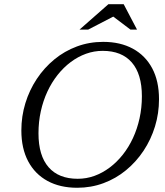

<svg xmlns="http://www.w3.org/2000/svg" viewBox="-20 -878 780 908"><path d="M162 -247.5Q162 -142 209.8 -87.2Q257.5 -32.5 347.5 -32.5Q388.5 -32.5 426.5 -46.2Q464.5 -60 498.5 -85.5Q532.5 -111 560.5 -146.2Q588.5 -181.5 608.8 -225Q629 -268.5 640 -318.5Q651 -368.5 651 -422.5Q651 -528 603.2 -582.8Q555.5 -637.5 465.5 -637.5Q425 -637.5 386.8 -623.8Q348.5 -610 314.5 -584.5Q280.5 -559 252.5 -523.8Q224.5 -488.5 204.2 -445Q184 -401.5 173 -351.8Q162 -302 162 -247.5ZM732 -409Q732 -342 713 -280Q694 -218 659 -165.2Q624 -112.5 576 -73Q528 -33.5 469.5 -11.8Q411 10 345 10Q264 10 204.8 -22.2Q145.5 -54.5 113.2 -115.2Q81 -176 81 -261Q81 -328 100 -390Q119 -452 154 -504.8Q189 -557.5 237 -597Q285 -636.5 343.5 -658.2Q402 -680 468 -680Q549 -680 608.2 -647.8Q667.5 -615.5 699.8 -555Q732 -494.5 732 -409ZM356 -738 492.5 -858H565L628 -738H597L511 -803H522.5L397 -738Z"/></svg>

Font: Newsreader Text
Style: Italic
Weight: 400
Italic angle: -17°
Designer: Hugues Gentile
Foundry: Production Type
Version: Version 1.001